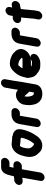

<svg xmlns="http://www.w3.org/2000/svg" viewBox="1439 -2236 908 3826"><g transform="rotate(-90 1893.0 -323.0)"><path d="M191 -326H198C218 -326 240 -328 258 -332C260 -332 262 -332 265 -333L201 28C193 73 225 111 270 111C315 111 360 73 368 28L433 -342H493C538 -342 584 -381 592 -426C600 -471 568 -509 523 -509H463C468 -537 479 -563 483 -588H561C606 -588 651 -626 659 -671C667 -716 635 -755 590 -755H477C399 -755 352 -702 329 -636C318 -597 304 -555 296 -512L294 -501C273 -499 254 -493 234 -493H221C175 -493 130 -454 122 -409C114 -364 145 -326 191 -326Z M1062 -356 1057 -330C1051 -293 1039 -268 1027 -237C1007 -187 978 -140 947 -103H946C945 -102 945 -102 944 -102H924C900 -111 888 -133 871 -149C864 -155 861 -164 857 -174C847 -195 847 -228 853 -263C864 -301 870 -360 899 -377C899 -378 900 -378 901 -378C904 -379 906 -379 909 -379H910C916 -378 924 -377 934 -376C958 -374 984 -368 1008 -368H1034C1043 -363 1051 -359 1062 -356ZM932 -546C882 -542 847 -530 813 -504C777 -477 747 -441 727 -395C702 -337 673 -236 679 -171C684 -108 706 -56 743 -20L756 -6C790 35 829 65 910 65C931 66 950 63 966 58C1018 41 1058 8 1090 -36C1124 -84 1162 -142 1184 -203C1198 -241 1215 -280 1223 -326L1228 -350C1230 -359 1230 -368 1231 -376C1239 -441 1205 -485 1162 -507C1148 -514 1131 -522 1110 -522C1098 -531 1083 -535 1067 -535H1037C1036 -535 1035 -535 1032 -536C1016 -539 996 -541 979 -542C964 -544 954 -546 932 -546Z M1442 -50 1500 -381H1552C1597 -381 1643 -419 1651 -464C1659 -509 1627 -548 1582 -548H1520C1509 -548 1497 -546 1482 -543C1421 -532 1372 -496 1350 -438L1341 -413C1338 -403 1335 -391 1332 -376L1275 -50C1267 -4 1298 34 1344 34C1390 34 1434 -4 1442 -50Z M2196 -497 2227 -673C2235 -718 2202 -757 2157 -757C2112 -757 2068 -718 2060 -673L2029 -497C2025 -473 2020 -444 2017 -419L2006 -427C1982 -445 1950 -463 1906 -459C1865 -456 1841 -447 1810 -427C1753 -391 1720 -338 1714 -251C1713 -224 1711 -206 1711 -183C1717 -121 1729 -54 1762 -14C1797 32 1846 66 1934 66C1945 66 1956 66 1965 65C2039 59 2109 13 2123 -64L2176 -362C2183 -404 2189 -455 2196 -497ZM1980 -197 1963 -101C1958 -101 1952 -101 1947 -102C1921 -102 1903 -124 1896 -143C1882 -185 1875 -228 1886 -290C1902 -281 1912 -265 1924 -254L1934 -240C1938 -235 1945 -228 1952 -221L1961 -210C1966 -205 1973 -200 1980 -197Z M2547 -410C2548 -410 2549 -410 2550 -409C2573 -403 2595 -392 2615 -383C2629 -366 2648 -356 2658 -336C2648 -333 2638 -329 2627 -329C2620 -328 2613 -328 2605 -328H2447L2451 -338C2456 -350 2457 -354 2464 -363L2484 -387C2490 -395 2501 -408 2510 -413H2516C2526 -413 2537 -411 2547 -410ZM2580 -141H2539C2536 -141 2530 -141 2523 -142C2501 -142 2491 -152 2479 -161H2575C2593 -161 2610 -162 2626 -164L2613 -158C2605 -152 2598 -149 2589 -143C2587 -143 2582 -141 2580 -141ZM2661 -172C2669 -174 2676 -176 2683 -178C2737 -193 2786 -239 2812 -288C2862 -391 2797 -467 2742 -512C2719 -533 2694 -544 2663 -556C2640 -565 2620 -574 2590 -576L2576 -578C2567 -579 2557 -580 2548 -580H2528C2511 -580 2493 -576 2475 -569C2429 -551 2394 -517 2362 -480L2339 -452C2319 -428 2306 -405 2294 -374C2281 -341 2270 -311 2263 -271C2254 -253 2249 -230 2256 -206C2257 -193 2259 -182 2260 -170C2271 -102 2300 -61 2352 -29L2368 -18C2372 -15 2377 -12 2381 -9C2406 9 2442 25 2489 25C2498 26 2504 26 2509 26H2551C2605 26 2647 5 2681 -19C2702 -32 2717 -49 2726 -72C2747 -128 2711 -171 2661 -172Z M3044 -50 3102 -381H3154C3199 -381 3245 -419 3253 -464C3261 -509 3229 -548 3184 -548H3122C3111 -548 3099 -546 3084 -543C3023 -532 2974 -496 2952 -438L2943 -413C2940 -403 2937 -391 2934 -376L2877 -50C2869 -4 2900 34 2946 34C2992 34 3036 -4 3044 -50Z M3499 -584 3488 -523H3446C3400 -523 3356 -485 3348 -440C3340 -395 3371 -356 3417 -356H3459C3456 -337 3453 -312 3451 -296C3446 -254 3446 -208 3439 -167C3438 -159 3437 -150 3437 -141C3435 -127 3436 -113 3434 -100L3419 -19C3411 26 3444 65 3489 65C3534 65 3578 26 3586 -19L3603 -111C3604 -119 3603 -128 3603 -137C3605 -149 3607 -159 3607 -168C3610 -184 3610 -202 3612 -220C3617 -268 3618 -312 3627 -363C3631 -364 3634 -364 3637 -364C3653 -368 3670 -373 3687 -376L3699 -377C3722 -380 3742 -391 3759 -410C3815 -470 3778 -553 3705 -543L3692 -541C3680 -540 3669 -537 3657 -534L3666 -584C3674 -629 3642 -667 3597 -667C3552 -667 3507 -629 3499 -584Z"/></g></svg>

Font: Blanket
Style: BlkObl
Weight: 900
Foundry: Cannot Into Space Fonts
Version: Version 0.9